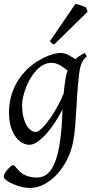

<svg xmlns="http://www.w3.org/2000/svg" viewBox="-22 -732 487 997"><path d="M165 -46.9Q175.3 -46.9 192.9 -63.2Q210.4 -79.6 230.7 -106.9Q251 -134.3 271.7 -170.4Q292.5 -206.5 308.6 -246.1Q310.5 -264.6 312.7 -284.9Q314.9 -305.2 318.8 -328.1Q320.3 -338.4 323 -347.7Q325.7 -356.9 329.1 -365.2Q321.8 -371.1 313 -377.9Q304.2 -384.8 293.7 -391.1Q283.2 -397.5 271 -401.6Q258.8 -405.8 245.1 -405.8Q222.7 -405.8 202.6 -394.8Q182.6 -383.8 165.8 -365.7Q148.9 -347.7 135.5 -324.5Q122.1 -301.3 112.5 -276.6Q103 -252 97.9 -228Q92.8 -204.1 92.8 -185.1Q92.8 -153.3 98.6 -127.9Q104.5 -102.5 114.3 -84.5Q124 -66.4 137.2 -56.6Q150.4 -46.9 165 -46.9ZM429.2 -439.9Q412.6 -426.3 403.1 -406.2Q393.6 -386.2 389.2 -351.1Q382.3 -293 379.2 -245.1Q376 -197.3 373.8 -155.5Q371.6 -113.8 368.4 -75.9Q365.2 -38.1 358.4 -0.5Q349.6 50.3 327.4 94.7Q305.2 139.2 274.7 172.4Q244.1 205.6 207.3 224.9Q170.4 244.1 132.3 244.1Q111.8 244.1 88.1 238Q64.5 231.9 44.4 223.1Q24.4 214.4 11 204.1Q-2.4 193.8 -2.4 185.1Q-2.4 176.8 3.9 166.3Q10.3 155.8 18.6 146.7Q26.9 137.7 34.9 131.3Q43 125 46.4 125Q50.3 125 54.4 129.9Q58.6 134.8 64.7 141.8Q70.8 148.9 79.3 157.5Q87.9 166 100.1 173.1Q112.3 180.2 129.4 185.1Q146.5 189.9 169.4 189.9Q216.8 189.9 244.6 147.5Q272.5 105 286.6 23.4Q291 -3.9 293.7 -28.1Q296.4 -52.2 298.1 -75Q299.8 -97.7 300.8 -119.4Q301.8 -141.1 302.7 -164.1Q287.1 -133.3 266.4 -100.8Q245.6 -68.4 222.4 -41.5Q199.2 -14.6 175.3 2.7Q151.4 20 129.9 20Q113.8 20 95.5 10.7Q77.1 1.5 61.3 -18.8Q45.4 -39.1 35.2 -71Q24.9 -103 24.9 -148.9Q24.9 -187.5 33.7 -224.4Q42.5 -261.2 60.3 -294.7Q78.1 -328.1 105 -357.7Q131.8 -387.2 168 -411.1Q181.6 -419.9 197.3 -428.2Q212.9 -436.5 229.5 -442.9Q246.1 -449.2 262.5 -453.1Q278.8 -457 293.9 -457Q304.7 -457 314.9 -453.9Q325.2 -450.7 334.7 -445.8Q344.2 -440.9 352.8 -435.1Q361.3 -429.2 369.1 -424.3Q380.4 -435.1 392.8 -442.9Q405.3 -450.7 418 -457ZM432.6 -670.9 259.3 -501Q251.5 -502.9 247.8 -506.3Q244.1 -509.8 237.3 -518.1L370.1 -712.4Q375 -710.9 382.6 -708.7Q390.1 -706.5 398.4 -703.9Q406.7 -701.2 414.1 -698.2Q421.4 -695.3 425.3 -692.9Z"/></svg>

Font: Akkhara
Style: Italic
Weight: 400
Italic angle: -7°
Designer: J. Victor Gaultney
Version: Version 1.00 June 13, 2006, initial release